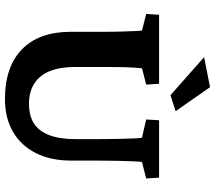

<svg xmlns="http://www.w3.org/2000/svg" viewBox="-64 -742 814 725"><g transform="rotate(90 342.5 -379.0)"><path d="M35.2 -573.2H295.9L298.8 -524.4L237.3 -508.8Q236.3 -499 234.9 -478Q233.4 -457 232.9 -427.2Q232.4 -397.5 232.4 -358.4V-256.8Q232.4 -199.2 248 -160.6Q263.7 -122.1 294.9 -102.1Q326.2 -82 371.1 -82Q417 -82 446.3 -101.1Q475.6 -120.1 490.2 -159.7Q504.9 -199.2 504.9 -257.8V-340.8Q504.9 -384.8 503.9 -421.9Q502.9 -459 502 -482.4Q501 -505.9 499 -508.8L430.7 -524.4L433.6 -573.2H650.4L653.3 -524.4L591.8 -508.8Q589.8 -505.9 588.9 -482.4Q587.9 -459 586.9 -421.9Q585.9 -384.8 585.9 -340.8V-241.2Q585.9 -164.1 557.6 -107.9Q529.3 -51.8 477.1 -21.5Q424.8 8.8 353.5 8.8Q231.4 8.8 165.5 -55.7Q99.6 -120.1 99.6 -239.3V-358.4Q99.6 -399.4 98.6 -432.1Q97.7 -464.8 96.7 -484.9Q95.7 -504.9 94.7 -508.8L32.2 -524.4ZM338.9 -616.2 195.3 -743.2 308.6 -765.6 399.4 -635.7Z"/></g></svg>

Font: Crimson Pro
Style: Bold
Weight: 700
Designer: Jacques Le Bailly
Foundry: Baron von Fonthausen
Version: Version 1.003